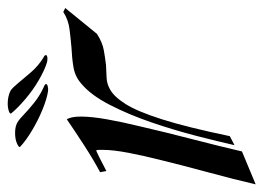

<svg xmlns="http://www.w3.org/2000/svg" viewBox="-112 -552 673 490"><g transform="rotate(-90 224.0 -306.5)"><path d="M236 -520Q217 -523 190 -534Q163 -545 137 -560.5Q111 -576 95 -591Q92 -594 103 -599Q114 -604 130 -604Q144 -604 153 -600Q161 -597 174.5 -584Q188 -571 206.5 -556Q225 -541 247 -531Q255 -528 255 -525Q255 -522 248.5 -520.5Q242 -519 236 -520ZM309 -523Q290 -529 265 -543.5Q240 -558 217 -577.5Q194 -597 180 -614Q178 -618 189.5 -621Q201 -624 217 -622Q230 -620 239 -615Q246 -610 258 -595.5Q270 -581 285.5 -563Q301 -545 322 -532Q329 -529 329 -525Q328 -522 321.5 -521.5Q315 -521 309 -523ZM99 -44Q108 -84 122.5 -140.5Q137 -197 157 -255.5Q177 -314 202 -362.5Q227 -411 256 -435Q274 -451 298 -455Q322 -459 347 -460Q370 -462 394.5 -465Q419 -468 439 -481L449 -476L383 -395Q361 -381 341 -377.5Q321 -374 304 -372Q288 -371 272 -370.5Q256 -370 242 -362Q223 -352 204 -322Q185 -292 165 -229Q145 -166 122 -56ZM-1 10Q12 -46 29 -108.5Q46 -171 60 -228Q72 -275 79.5 -314.5Q87 -354 87 -379Q87 -384 87 -388.5Q87 -393 86 -397Q82 -396 77.5 -393.5Q73 -391 68 -389L33 -371L30 -387Q62 -404 100.5 -429Q139 -454 165 -472Q172 -461 172 -436Q172 -409 165 -369.5Q158 -330 147 -285Q132 -220 114 -150.5Q96 -81 83 -25ZM236 -520Q217 -523 190 -534Q163 -545 137 -560.5Q111 -576 95 -591Q92 -594 103 -599Q114 -604 130 -604Q144 -604 153 -600Q161 -597 174.5 -584Q188 -571 206.5 -556Q225 -541 247 -531Q255 -528 255 -525Q255 -522 248.5 -520.5Q242 -519 236 -520Z"/></g></svg>

Font: Kings
Style: Regular
Weight: 400
Designer: Robert E. Leuschke
Foundry: Robert E. Leuschke
Version: Version 1.010; ttfautohint (v1.8.3)